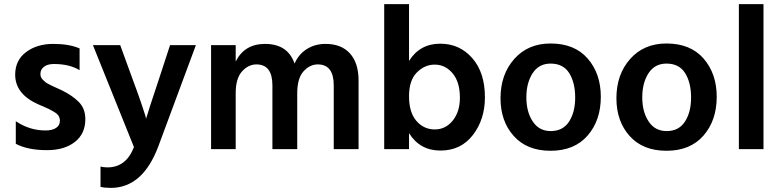

<svg xmlns="http://www.w3.org/2000/svg" viewBox="-20 -727 3812 936"><path d="M368 -491V-385Q318 -415 243 -415Q212 -415 194.5 -401.5Q177 -388 177 -367Q177 -359 179.5 -352Q182 -345 188.5 -338.5Q195 -332 201 -327Q207 -322 218 -316.5Q229 -311 237 -307Q245 -303 259 -297Q273 -291 281 -287Q334 -261 365 -229Q396 -197 396 -146Q396 -75 345 -35Q294 5 209 5Q115 5 57 -26V-136Q124 -91 202 -91Q235 -91 253.5 -103.5Q272 -116 272 -138Q272 -151 266 -161.5Q260 -172 243 -182Q226 -192 216.5 -196.5Q207 -201 179 -213Q176 -214 174.5 -215Q173 -216 170 -217Q167 -218 165 -219Q54 -269 54 -363Q54 -433 107 -473Q160 -513 240 -513Q317 -513 368 -491Z M633 -10 433 -507H566L625 -345Q652 -273 668.5 -224Q685 -175 689 -162L692 -148Q702 -183 756 -345L809 -507H935L752 -14Q676 189 520 189Q491 189 470 184V85Q486 89 504 89Q595 89 633 -10Z M1129 -507V-427Q1172 -513 1272 -513Q1383 -513 1416 -417Q1436 -463 1476 -488Q1516 -513 1567 -513Q1644 -513 1686 -466.5Q1728 -420 1728 -334V0H1607V-311Q1607 -413 1529 -413Q1490 -413 1459.5 -379Q1429 -345 1429 -272V0H1308V-311Q1308 -413 1230 -413Q1191 -413 1160 -379Q1129 -345 1129 -272V0H1009V-507Z M2100 -96Q2152 -96 2187 -139Q2222 -182 2222 -251Q2222 -327 2186.5 -369.5Q2151 -412 2099 -412Q2050 -412 2012 -373.5Q1974 -335 1974 -258Q1974 -179 2010 -137.5Q2046 -96 2100 -96ZM1974 -707V-430Q2027 -514 2126 -514Q2221 -514 2282.5 -443.5Q2344 -373 2344 -253Q2344 -145 2285.5 -69Q2227 7 2127 7Q2027 7 1974 -78V0H1853V-707Z M2664 8Q2549 8 2484.5 -64Q2420 -136 2420 -248Q2420 -364 2487 -439.5Q2554 -515 2664 -515Q2781 -515 2845 -441.5Q2909 -368 2909 -255Q2909 -140 2844.5 -66Q2780 8 2664 8ZM2664 -417Q2607 -417 2576.5 -370Q2546 -323 2546 -252Q2546 -182 2577 -135Q2608 -88 2665 -88Q2724 -88 2754 -134Q2784 -180 2784 -251Q2784 -324 2755 -370.5Q2726 -417 2664 -417Z M3229 8Q3114 8 3049.5 -64Q2985 -136 2985 -248Q2985 -364 3052 -439.5Q3119 -515 3229 -515Q3346 -515 3410 -441.5Q3474 -368 3474 -255Q3474 -140 3409.5 -66Q3345 8 3229 8ZM3229 -417Q3172 -417 3141.5 -370Q3111 -323 3111 -252Q3111 -182 3142 -135Q3173 -88 3230 -88Q3289 -88 3319 -134Q3349 -180 3349 -251Q3349 -324 3320 -370.5Q3291 -417 3229 -417Z M3582 0V-707H3702V0Z"/></svg>

Font: Hind Semibold
Style: Regular
Weight: 600
Designer: Manushi Parikh, Satya Rajpurohit
Foundry: Indian Type Foundry
Version: Version 1.201;PS 1.0;hotconv 1.0.78;makeotf.lib2.5.61930; tt